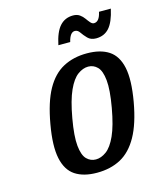

<svg xmlns="http://www.w3.org/2000/svg" viewBox="-107 -761 690 846"><g transform="rotate(-15 238.5 -338.5)"><path d="M231 10Q170 10 132 -15Q94 -40 82 -97Q70 -154 87 -250Q104 -347 135.5 -403.5Q167 -460 214 -485Q261 -510 322 -510Q384 -510 422 -485Q460 -460 472 -403.5Q484 -347 467 -250Q450 -154 418 -97Q386 -40 339.5 -15Q293 10 231 10ZM241 -48Q265 -48 289 -65.5Q313 -83 333 -127Q353 -171 367 -250Q381 -329 376.5 -373Q372 -417 354.5 -434.5Q337 -452 313 -452Q289 -452 265 -434.5Q241 -417 221 -373Q201 -329 187 -250Q173 -171 177.5 -127Q182 -83 199.5 -65.5Q217 -48 241 -48ZM380 -563Q356 -563 342 -577.5Q328 -592 319 -605.5Q310 -619 297 -619Q275 -619 265 -577H211Q223 -635 246.5 -661Q270 -687 307 -687Q325 -687 337 -678.5Q349 -670 357 -658.5Q365 -647 372.5 -638.5Q380 -630 388 -630Q413 -630 422 -673H476Q463 -614 440 -588.5Q417 -563 380 -563Z"/></g></svg>

Font: Cuprum Medium
Style: Italic
Weight: 500
Italic angle: -10°
Version: Version 3.000